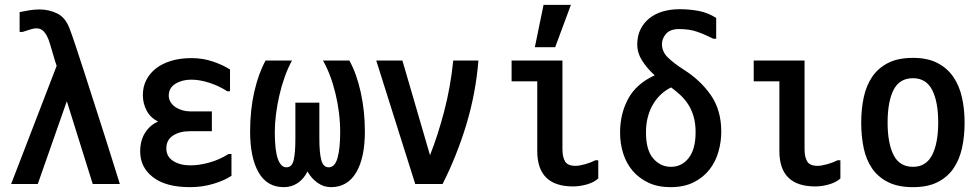

<svg xmlns="http://www.w3.org/2000/svg" viewBox="-20 -776 4040 793"><path d="M61 -726Q79 -730 101 -733.5Q123 -737 143 -737Q182 -737 216 -720.5Q250 -704 267 -659Q276 -636 292.5 -586.5Q309 -537 329.5 -473.5Q350 -410 372.5 -339.5Q395 -269 415.5 -205.5Q436 -142 451.5 -91Q467 -40 475 -16H363L256 -358L136 -16H26L214 -504Q207 -524 200 -549Q193 -574 187 -593Q181 -614 174 -627Q167 -640 160 -647Q153 -654 145.5 -656.5Q138 -659 129 -659Q121 -659 104 -654Q87 -649 73 -644H61Z M559 -150Q559 -196 579.5 -228Q600 -260 633 -274Q601 -290 585.5 -319.5Q570 -349 570 -383Q570 -418 584.5 -446Q599 -474 625 -494Q651 -514 688 -525Q725 -536 770 -536Q818 -536 859 -522Q900 -508 930 -489V-399H919Q883 -422 843.5 -434.5Q804 -447 770 -447Q732 -447 704.5 -430Q677 -413 677 -381Q677 -366 685 -353.5Q693 -341 705.5 -333Q718 -325 733.5 -320.5Q749 -316 765 -316H855V-234H763Q722 -234 694.5 -216Q667 -198 667 -163Q667 -129 695.5 -111Q724 -93 767 -93Q802 -93 844 -104.5Q886 -116 924 -140H936V-50Q908 -31 862 -17Q816 -3 765 -3Q665 -3 612 -44Q559 -85 559 -150Z M1013 -233Q1013 -322 1030.5 -398Q1048 -474 1077 -526H1186Q1169 -495 1156 -458.5Q1143 -422 1134 -383Q1125 -344 1120 -305Q1115 -266 1115 -230Q1115 -155 1127.5 -120Q1140 -85 1163 -85Q1186 -85 1193 -115Q1200 -145 1200 -203V-352H1299V-203Q1299 -145 1307 -115Q1315 -85 1338 -85Q1363 -85 1374 -123.5Q1385 -162 1385 -229Q1385 -310 1365.5 -390Q1346 -470 1314 -526H1423Q1453 -472 1470 -394.5Q1487 -317 1487 -233Q1487 -124 1451 -63.5Q1415 -3 1347 -3Q1317 -3 1291.5 -21Q1266 -39 1250 -68Q1235 -37 1209.5 -20Q1184 -3 1152 -3Q1083 -3 1048 -64Q1013 -125 1013 -233Z M1534 -526H1642L1756 -135Q1788 -215 1814.5 -316Q1841 -417 1852 -526H1956Q1945 -391 1906.5 -263Q1868 -135 1808 -16H1695Z M2451 -114V-39Q2434 -23 2404.5 -14.5Q2375 -6 2347 -6Q2199 -6 2199 -152V-440H2093V-526H2303V-160Q2303 -127 2314 -109Q2325 -91 2357 -91Q2373 -91 2397.5 -98Q2422 -105 2439 -114ZM2225 -756H2338L2273 -581H2189Z M2541 -228Q2541 -306 2574.5 -368Q2608 -430 2684 -465Q2653 -493 2632.5 -525Q2612 -557 2612 -592Q2612 -627 2625 -654Q2638 -681 2661.5 -700Q2685 -719 2717 -728.5Q2749 -738 2787 -738Q2827 -738 2865 -731Q2903 -724 2938 -702V-616H2926Q2893 -633 2860.5 -644.5Q2828 -656 2785 -656Q2748 -656 2731 -636.5Q2714 -617 2714 -594Q2714 -562 2739 -538Q2764 -514 2803 -489Q2873 -445 2916 -383Q2959 -321 2959 -232Q2959 -191 2947.5 -150Q2936 -109 2911 -76.5Q2886 -44 2846 -23.5Q2806 -3 2749 -3Q2697 -3 2658 -21.5Q2619 -40 2593 -70.5Q2567 -101 2554 -142Q2541 -183 2541 -228ZM2853 -230Q2853 -267 2844.5 -295.5Q2836 -324 2822 -345.5Q2808 -367 2790 -383.5Q2772 -400 2752 -415Q2731 -405 2712.5 -388.5Q2694 -372 2679.5 -349Q2665 -326 2656.5 -296Q2648 -266 2648 -229Q2648 -156 2678 -121.5Q2708 -87 2751 -87Q2796 -87 2824.5 -123.5Q2853 -160 2853 -230Z M3451 -114V-39Q3434 -23 3404.5 -14.5Q3375 -6 3347 -6Q3199 -6 3199 -152V-440H3093V-526H3303V-160Q3303 -127 3314 -109Q3325 -91 3357 -91Q3373 -91 3397.5 -98Q3422 -105 3439 -114Z M3751 -3Q3689 -3 3647.5 -24Q3606 -45 3581.5 -81Q3557 -117 3547 -165.5Q3537 -214 3537 -270Q3537 -326 3547.5 -374.5Q3558 -423 3582.5 -459Q3607 -495 3648 -516Q3689 -537 3751 -537Q3811 -537 3851.5 -516Q3892 -495 3917 -459Q3942 -423 3953 -374Q3964 -325 3964 -270Q3964 -214 3953.5 -165.5Q3943 -117 3918.5 -81Q3894 -45 3853 -24Q3812 -3 3751 -3ZM3751 -87Q3805 -87 3830 -136Q3855 -185 3855 -270Q3855 -356 3830 -404.5Q3805 -453 3751 -453Q3695 -453 3670.5 -404.5Q3646 -356 3646 -270Q3646 -185 3670.5 -136Q3695 -87 3751 -87Z"/></svg>

Font: D2Coding
Style: Bold
Weight: 700
Monospace: yes
Designer: Yong-Rak Park; Jeong-Hwan Yoon; Sang-Min Lee;
Foundry: NHN Corporation
Version: Version 1.3.2; Build 20180524